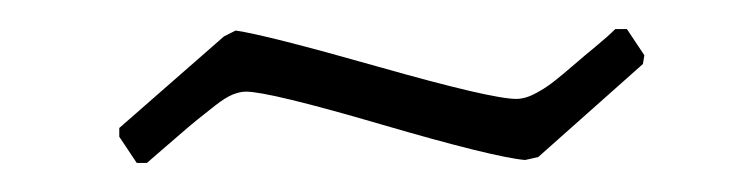

<svg xmlns="http://www.w3.org/2000/svg" viewBox="-20 -332 520 132"><path d="M149 -269Q145 -269 140 -267Q135 -265 128 -259.5Q121 -254 116 -250Q111 -246 99.5 -236Q88 -226 81 -220H74L62 -238V-244L134 -307L142 -311Q163 -308 240.5 -286Q318 -264 335 -264Q338 -264 341.5 -265Q345 -266 349.5 -268.5Q354 -271 357.5 -273.5Q361 -276 367 -281Q373 -286 377 -289.5Q381 -293 389.5 -300Q398 -307 403 -312H411L423 -294L422 -288L350 -224L341 -222Q319 -224 242 -246.5Q165 -269 149 -269Z"/></svg>

Font: Alegreya Sans Light
Style: Italic
Weight: 300
Italic angle: -7°
Designer: Juan Pablo del Peral
Foundry: Huerta Tipografica
Version: Version 2.007